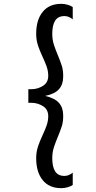

<svg xmlns="http://www.w3.org/2000/svg" viewBox="-20 -816 500 1003"><path d="M360 150Q351 157 334 162Q317 167 300 167Q237 167 203 125Q169 83 169 10Q169 -22 178.5 -50.5Q188 -79 200.5 -105.5Q213 -132 222.5 -157.5Q232 -183 232 -209Q232 -244 204.5 -261.5Q177 -279 143 -279H128V-350H143Q177 -350 204.5 -367.5Q232 -385 232 -420Q232 -446 222.5 -471.5Q213 -497 200.5 -523.5Q188 -550 178.5 -578.5Q169 -607 169 -639Q169 -712 203 -754Q237 -796 300 -796Q317 -796 334 -791Q351 -786 360 -779V-715Q339 -732 317 -732Q283 -732 268 -708Q253 -684 253 -639Q253 -608 262 -581Q271 -554 282 -528Q293 -502 302 -475Q311 -448 310 -415Q310 -375 288 -350Q266 -325 216 -315Q267 -303 288.5 -278Q310 -253 310 -214Q311 -181 302 -154Q293 -127 282 -101Q271 -75 262 -48Q253 -21 253 10Q253 55 268 79Q283 103 317 103Q339 103 360 86Z"/></svg>

Font: Panamera Medium
Style: Regular
Weight: 500
Designer: Bastien Sozeau
Foundry: NBR — Bastien Sozeau
Version: Version 3.002; ttfautohint (v1.8.4.7-5d5b);gftools[0.9.33]